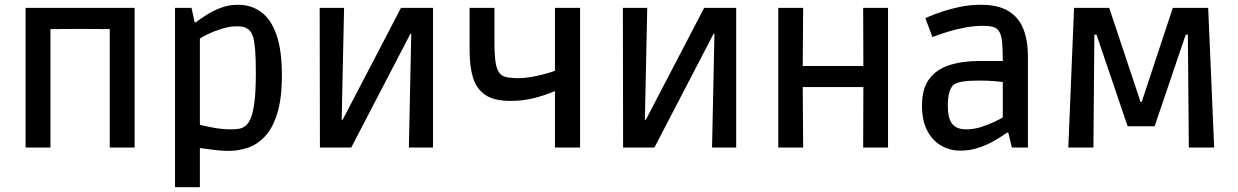

<svg xmlns="http://www.w3.org/2000/svg" viewBox="-20 -617 5177 803"><path d="M87 0V-584H191V0ZM439 0V-584H543V0ZM122 -495V-584H508V-495L316 -496Z M712 166V-584H781L794 -524H799Q819 -539 845 -555.5Q871 -572 904 -584.5Q937 -597 976 -597Q1031 -597 1072.5 -566.5Q1114 -536 1136.5 -471Q1159 -406 1159 -303Q1159 -206 1140 -144Q1121 -82 1089 -47.5Q1057 -13 1017.5 0.5Q978 14 938 14Q914 14 889 11.5Q864 9 844.5 6Q825 3 816 2V166ZM949 -76Q964 -76 979.5 -78.5Q995 -81 1007 -91Q1020 -101 1029.5 -124.5Q1039 -148 1044.5 -193Q1050 -238 1050 -315Q1050 -374 1047 -409Q1044 -444 1038.5 -462.5Q1033 -481 1024 -489Q1019 -496 1007 -501.5Q995 -507 971 -507Q941 -507 908.5 -497Q876 -487 850.5 -474.5Q825 -462 816 -456V-95Q831 -91 869.5 -83.5Q908 -76 949 -76Z M1318 0 1317 -584H1419L1409 -116H1413L1657 -584H1791V0H1690L1700 -475H1696L1449 0Z M2301 0V-236Q2264 -220 2216.5 -207.5Q2169 -195 2115 -195Q2046 -195 2009 -220.5Q1972 -246 1958 -293Q1944 -340 1944 -406V-584H2048V-435Q2048 -382 2053.5 -351.5Q2059 -321 2073 -307Q2084 -296 2106 -293Q2128 -290 2146 -290Q2173 -290 2198.5 -294.5Q2224 -299 2246 -304.5Q2268 -310 2282.5 -314.5Q2297 -319 2301 -321V-584H2406V0Z M2586 0 2585 -584H2687L2677 -116H2681L2925 -584H3059V0H2958L2968 -475H2964L2717 0Z M3235 0V-584H3339L3337 -294L3339 0ZM3590 0 3591 -290 3590 -584H3694V0ZM3264 -253V-341H3663V-253Z M3997 13Q3951 13 3914.5 -9Q3878 -31 3857 -72.5Q3836 -114 3836 -174Q3836 -246 3866 -286.5Q3896 -327 3950.5 -344.5Q4005 -362 4077 -362H4174Q4174 -410 4171 -441.5Q4168 -473 4157 -488Q4149 -500 4133 -504.5Q4117 -509 4094 -509Q4055 -509 4017.5 -502Q3980 -495 3948.5 -485.5Q3917 -476 3898.5 -469Q3880 -462 3880 -462L3850 -541Q3850 -541 3869.5 -549.5Q3889 -558 3922 -569Q3955 -580 3996 -588.5Q4037 -597 4082 -597Q4155 -597 4198 -570.5Q4241 -544 4260 -496Q4279 -448 4279 -382V0H4212L4197 -62H4191Q4184 -57 4166 -45Q4148 -33 4122 -19.5Q4096 -6 4064 3.5Q4032 13 3997 13ZM4021 -76Q4054 -76 4085.5 -86.5Q4117 -97 4141 -108.5Q4165 -120 4174 -126V-274Q4165 -275 4139.5 -277.5Q4114 -280 4073 -280Q3989 -280 3968 -262Q3957 -253 3950.5 -231Q3944 -209 3944 -176Q3944 -123 3962 -99.5Q3980 -76 4021 -76Z M4448 0 4472 -584H4619L4750 -191H4755L4885 -584H5033L5058 0H4952L4948 -472H4939L4809 -89H4696L4566 -472H4557L4553 0Z"/></svg>

Font: Ruda SemiBold
Style: Regular
Weight: 600
Designer: Mariela Monsalve and Angelina Sanchez
Foundry: Mariela Monsalve and Angelina Sanchez
Version: Version 2.001